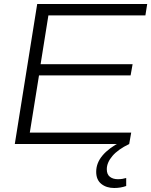

<svg xmlns="http://www.w3.org/2000/svg" viewBox="-20 -720 756 960"><path d="M54 0 166 -700H716L707 -643H222L183 -399H643L633 -343H175L129 -57H636L626 0ZM584 -11 626 0Q570 27 542 60Q514 93 514 126Q514 152 529.5 164Q545 176 569 176Q581 176 591 174.5Q601 173 611 170V210Q583 220 551 220Q512 220 486.5 199.5Q461 179 461 139Q461 95 492.5 57.5Q524 20 584 -11Z"/></svg>

Font: Georama Expanded Light
Style: Italic
Weight: 300
Width: 7
Italic angle: -9°
Designer: Jean-Baptiste Levee
Foundry: Production Type
Version: Version 1.000